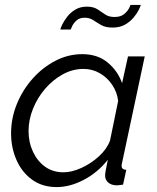

<svg xmlns="http://www.w3.org/2000/svg" viewBox="-20 -750 638 780"><path d="M210 10Q152 10 110.5 -20Q69 -50 47 -100Q25 -150 25 -208Q25 -270 48.5 -327.5Q72 -385 112.5 -430.5Q153 -476 205 -503Q257 -530 314 -530Q377 -530 418 -495.5Q459 -461 476 -412L500 -521H568L476 -89Q475 -86 474.5 -82.5Q474 -79 474 -76Q474 -61 493 -60L480 0Q472 1 465.5 2Q459 3 453 3Q431 2 419 -9Q407 -20 407 -37Q407 -45 409.5 -58Q412 -71 418 -101Q378 -50 321.5 -20Q265 10 210 10ZM238 -50Q271 -50 310 -67.5Q349 -85 381.5 -114.5Q414 -144 427 -179L460 -340Q456 -375 436 -405Q416 -435 385.5 -452.5Q355 -470 320 -470Q275 -470 235 -448Q195 -426 163.5 -389.5Q132 -353 114 -308Q96 -263 96 -218Q96 -172 114 -133.5Q132 -95 163.5 -72.5Q195 -50 238 -50ZM437 -638Q409 -638 391.5 -648Q374 -658 359 -668Q344 -678 324 -678Q303 -678 291 -667Q279 -656 273.5 -644.5Q268 -633 267 -630H225Q226 -636 233 -650.5Q240 -665 253 -682Q266 -699 286 -711Q306 -723 333 -723Q359 -723 375.5 -712.5Q392 -702 407 -691.5Q422 -681 445 -681Q470 -681 484 -692.5Q498 -704 504 -716Q510 -728 510 -730H552Q551 -725 544 -710.5Q537 -696 523 -679Q509 -662 488 -650Q467 -638 437 -638Z"/></svg>

Font: Raleway
Style: Italic
Weight: 400
Italic angle: -12°
Designer: Matt McInerney, Pablo Impallari, Rodrigo Fuenzalida
Foundry: Matt McInerney, Pablo Impallari, Rodrigo Fuenzalida
Version: Version 4.026